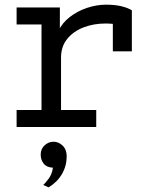

<svg xmlns="http://www.w3.org/2000/svg" viewBox="-20 -543 656 821"><path d="M51 0V-72.5H157.5V-438.5H51V-511H236V-396.5L230 -410.8Q245.9 -445.2 278.6 -470.4Q311.2 -495.6 352.1 -509.3Q393 -523 433.5 -523Q472.4 -523 500 -516.1Q527.6 -509.1 543.8 -499V-323.5H462.5V-474.8L487.5 -436Q474.8 -439.6 460.7 -441.1Q446.6 -442.5 431 -442.5Q380.4 -442.5 337 -425.8Q293.6 -409 267.3 -376.5Q241 -344 241 -296.8V-72.5H391.5V0ZM187.8 258.2 164.8 248Q172.6 241.6 187.6 221.8Q202.5 201.9 206.2 174Q179.6 172.9 166.8 156.6Q154 140.2 154 118.5Q154 93.4 171 78.2Q188 63 208.8 63Q230.5 63 247.9 79.7Q265.2 96.4 265.2 125.2Q265.2 166.1 245.2 200.8Q225.2 235.4 187.8 258.2Z"/></svg>

Font: Overpass Mono Light
Style: Regular
Weight: 300
Monospace: yes
Designer: Delve Withrington, Dave Bailey
Foundry: Delve Fonts LLC
Version: Version 4.000